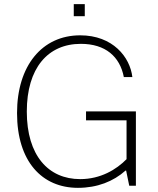

<svg xmlns="http://www.w3.org/2000/svg" viewBox="-20 -894 759 924"><path d="M388 -874H335V-816H388ZM394 -358V-315H589V-128C540 -78 464 -32 366 -32C213 -32 109 -145 109 -357C109 -566 210 -683 369 -683C487 -683 557 -622 576 -523H617C606 -619 523 -724 366 -724C182 -724 62 -577 62 -350C62 -117 182 10 355 10C448 10 526 -21 584 -73H587L602 0H634V-358Z"/></svg>

Font: Kathrein 35 Thin
Style: Regular
Weight: 250
Designer: Lazydogs Typefoundry, based on Open Sans by Ascender Corporation
Foundry: Lazydogs Typefoundry
Version: Version 1.003;PS 001.003;hotconv 1.0.88;makeotf.lib2.5.64775